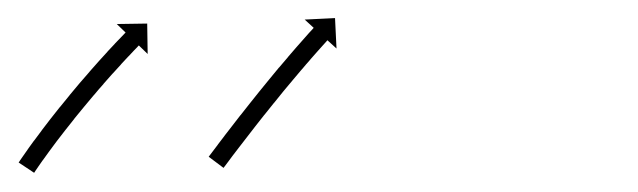

<svg xmlns="http://www.w3.org/2000/svg" viewBox="-41 -177 688 207"><path d="M-19.7 -3.5C-20.1 -2.9 -20.5 -2.3 -20.9 -1.8L-4.2 9.3C-3.8 8.7 -3.4 8.1 -3 7.5L-3.1 7.6L-3.1 7.6C-2 6 -0.9 4.4 0.2 2.8C0.2 2.8 0.1 2.8 0.1 2.9C0.1 2.9 0.1 2.9 0.1 2.9C1.8 0.5 3.5 -2 5.2 -4.4C5.2 -4.4 5.2 -4.4 5.2 -4.4C5.2 -4.3 5.2 -4.3 5.2 -4.3C7.4 -7.4 9.6 -10.5 11.9 -13.6L11.9 -13.6L11.9 -13.6C14.5 -17.2 17.2 -20.8 19.9 -24.4L19.9 -24.4L19.9 -24.4C23 -28.4 26 -32.3 29.1 -36.3L29.1 -36.3L29.1 -36.3C32.4 -40.5 35.7 -44.7 39.1 -48.9L39.1 -48.9L39 -48.9C42.5 -53.2 46 -57.5 49.5 -61.7L49.5 -61.7L49.5 -61.7C53 -66 56.6 -70.2 60.2 -74.5L60.2 -74.4L60.2 -74.4C63.6 -78.5 67.1 -82.6 70.7 -86.6L70.6 -86.6L70.6 -86.6C73.9 -90.4 77.3 -94.1 80.6 -97.9L80.6 -97.8L80.6 -97.8C83.6 -101.2 86.6 -104.5 89.7 -107.8L89.7 -107.8L89.6 -107.8C92.2 -110.6 94.8 -113.4 97.4 -116.2L97.4 -116.1L97.4 -116.1C99.4 -118.3 101.4 -120.4 103.4 -122.5L103.4 -122.5L103.4 -122.5C104.7 -123.9 106 -125.2 107.4 -126.6L107.4 -126.6L107.3 -126.6C107.8 -127.1 108.3 -127.5 108.7 -128L118.2 -118.8L117.7 -151.6L84.9 -151.1L94.4 -141.9C93.9 -141.5 93.5 -141 93 -140.5L93 -140.5L93 -140.5C91.6 -139.1 90.3 -137.7 89 -136.3L89 -136.3L89 -136.3C86.9 -134.2 84.9 -132 82.8 -129.9L82.8 -129.8L82.8 -129.8C80.2 -127 77.6 -124.2 74.9 -121.4L74.9 -121.4L74.9 -121.3C71.8 -118 68.8 -114.6 65.7 -111.2L65.7 -111.2L65.7 -111.2C62.3 -107.4 59 -103.6 55.6 -99.8L55.6 -99.8L55.6 -99.7C52 -95.6 48.5 -91.5 44.9 -87.4L44.9 -87.4L44.9 -87.4C41.3 -83.1 37.7 -78.8 34.1 -74.5L34.1 -74.5L34.1 -74.4C30.5 -70.1 27 -65.8 23.5 -61.4L23.5 -61.4L23.4 -61.4C20.1 -57.1 16.7 -52.9 13.3 -48.6L13.3 -48.6L13.3 -48.6C10.2 -44.5 7.1 -40.5 4 -36.5L4 -36.4L4 -36.4C1.2 -32.8 -1.5 -29.1 -4.2 -25.4L-4.2 -25.4L-4.3 -25.4C-6.5 -22.3 -8.8 -19.1 -11.1 -16C-11.1 -16 -11.1 -16 -11.1 -16C-11.1 -15.9 -11.1 -15.9 -11.1 -15.9C-12.9 -13.5 -14.6 -11 -16.3 -8.5C-16.3 -8.5 -16.3 -8.5 -16.3 -8.5C-16.3 -8.5 -16.3 -8.5 -16.3 -8.5C-17.5 -6.8 -18.6 -5.2 -19.7 -3.6L-19.7 -3.5ZM185.2 -9.6C184.8 -9.1 184.4 -8.5 184 -8L200 4C200.4 3.5 200.8 2.9 201.2 2.4C202.3 0.9 203.4 -0.6 204.6 -2.1C206.3 -4.4 208.1 -6.7 209.8 -9.1L209.8 -9.1L209.8 -9.1C212.1 -12.1 214.4 -15.1 216.7 -18.1L216.7 -18.1L216.7 -18.1C219.4 -21.6 222.2 -25.2 224.9 -28.7L224.9 -28.7L224.9 -28.7C227.9 -32.7 231 -36.6 234.1 -40.6L234.1 -40.6L234.1 -40.6C237.4 -44.8 240.7 -49 244 -53.2L244 -53.1L244 -53.1C247.5 -57.5 250.9 -61.8 254.4 -66.1L254.4 -66.1L254.4 -66C257.8 -70.3 261.3 -74.6 264.8 -78.9L264.8 -78.9L264.8 -78.9C268.2 -83 271.7 -87.1 275.1 -91.2L275.1 -91.2L275.1 -91.2C278.3 -95 281.5 -98.9 284.8 -102.7L284.8 -102.7L284.8 -102.6C287.7 -106.1 290.6 -109.5 293.6 -112.8L293.6 -112.8L293.5 -112.8C296 -115.7 298.6 -118.5 301.1 -121.4L301.1 -121.4L301.1 -121.4C303 -123.5 304.9 -125.7 306.9 -127.9L306.9 -127.9L306.9 -127.9C308.1 -129.3 309.4 -130.7 310.7 -132.1L310.7 -132.1L310.7 -132.1C311.1 -132.6 311.6 -133.1 312 -133.6L321.8 -124.7L320.2 -157.5L287.5 -155.9L297.2 -147C296.8 -146.5 296.3 -146 295.9 -145.5L295.9 -145.5L295.9 -145.5C294.6 -144.1 293.3 -142.7 292 -141.3L292 -141.3L292 -141.3C290 -139.1 288.1 -136.9 286.1 -134.6L286.1 -134.6L286.1 -134.6C283.5 -131.8 281 -128.9 278.5 -126L278.5 -126L278.5 -126C275.5 -122.5 272.5 -119.1 269.6 -115.7L269.6 -115.7L269.6 -115.6C266.3 -111.8 263 -107.9 259.8 -104.1L259.8 -104.1L259.7 -104.1C256.3 -99.9 252.8 -95.8 249.4 -91.6L249.4 -91.6L249.4 -91.6C245.9 -87.3 242.3 -83 238.8 -78.6L238.8 -78.6L238.8 -78.6C235.3 -74.3 231.8 -70 228.4 -65.6L228.4 -65.6L228.4 -65.6C225 -61.4 221.7 -57.1 218.4 -52.9L218.3 -52.9L218.3 -52.9C215.2 -48.9 212.2 -45 209.1 -41L209.1 -41L209.1 -41C206.3 -37.4 203.6 -33.8 200.8 -30.3L200.8 -30.2L200.8 -30.2C198.5 -27.2 196.2 -24.2 193.9 -21.2L193.9 -21.1L193.9 -21.1C192.1 -18.8 190.4 -16.5 188.6 -14.1C187.5 -12.6 186.3 -11.1 185.2 -9.6Z"/></svg>

Font: FRB American Cursive Just Arrows Semibold
Style: Italic
Weight: 600
Italic angle: -25°
Version: Version 2.0;Modular Font Editor K font №1